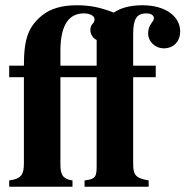

<svg xmlns="http://www.w3.org/2000/svg" viewBox="-20 -711 706 731"><path d="M15 -461V-417H71V-90C71 -47 62 -30 15 -24V0H256V-24C220 -29 210 -45 210 -84V-417H348V-87C348 -42 348 -29 302 -24V0H546V-24C496 -33 487 -44 487 -89V-417H573V-461H487V-581C487 -640 501 -660 537 -660C555 -660 566 -653 566 -641C566 -627 544 -619 544 -584C544 -553 570 -527 604 -527C641 -527 666 -554 666 -591C666 -650 608 -691 523 -691C476 -691 439 -681 413 -663C362 -683 323 -691 271 -691C219 -691 173 -679 141 -653C88 -610 71 -564 71 -461ZM348 -461H210V-517C210 -620 245 -660 299 -660C324 -660 340 -650 340 -638C340 -619 324 -622 324 -596C324 -580 336 -563 348 -559Z"/></svg>

Font: STIXGeneral
Style: Bold
Weight: 700
Designer: MicroPress Inc., with final additions and corrections provided by Coen Hoffman, Elsevier (retired)
Version: Version 1.1.0